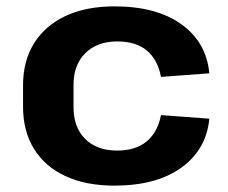

<svg xmlns="http://www.w3.org/2000/svg" viewBox="-20 -570 713 600"><path d="M337.4 10.1Q249 10.1 184.9 -19.5Q120.8 -49.1 86.4 -104.5Q52 -159.9 52 -236.6V-303.4Q52 -379.6 86.6 -435Q121.3 -490.4 185.4 -520.3Q249.4 -550.1 337.4 -550.1Q469.3 -550.1 547.2 -493.9Q625.1 -437.7 634.1 -340.9L483 -329.7Q473.1 -383.3 439.1 -411.9Q405.1 -440.5 346.2 -440.5Q283.7 -440.5 246.8 -404Q209.8 -367.5 209.8 -305.4V-234.6Q209.8 -172 246.3 -135.8Q282.7 -99.5 346.2 -99.5Q404.2 -99.5 438.6 -128.3Q473.1 -157.2 483 -210.3L634.1 -199.1Q625.1 -102.8 547 -46.3Q468.8 10.1 337.4 10.1Z"/></svg>

Font: Pathway Extreme 8pt Thin
Style: Regular
Weight: 100
Designer: Eduardo Rodriguez Tunni
Foundry: Eduardo Rodriguez Tunni
Version: Version 1.000